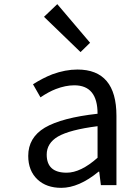

<svg xmlns="http://www.w3.org/2000/svg" viewBox="-20 -892 604 925"><path d="M161 -27Q116 -69 116 -141Q116 -229 196 -277Q278 -325 450 -344Q450 -481 338 -481Q296 -481 249 -463Q215 -450 175 -423L139 -486Q186 -516 232 -534Q295 -557 353 -557Q541 -557 541 -334V0H466L458 -65H455Q360 13 275 13Q204 13 161 -27ZM450 -132V-284Q316 -267 259 -234Q205 -202 205 -147Q205 -60 301 -60Q369 -60 450 -132ZM368 -641 192 -811 256 -872 414 -686Z"/></svg>

Font: Source Han Sans Regular
Style: Regular
Weight: 400
Designer: Ryoko NISHIZUKA  (kana & ideographs); Paul D. Hunt (Latin, Greek & Cyrillic); Wenlong ZHANG  (bopomofo); Sandoll Communi
Foundry: Adobe Systems Incorporated
Version: Version 1.00 January 18, 2024, initial release